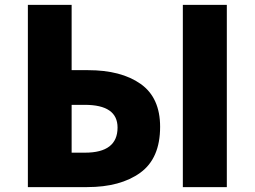

<svg xmlns="http://www.w3.org/2000/svg" viewBox="-20 -764 1040 784"><path d="M93.8 0V-744.1H272.5V-477.5H339.8Q474.6 -477.5 554.2 -421.4Q633.8 -365.2 633.8 -246.1Q633.8 -117.2 552.7 -58.6Q471.7 0 335.9 0ZM272.5 -140.6H327.1Q460 -140.6 460 -243.2Q460 -335.9 326.2 -335.9H272.5ZM726.6 0V-744.1H906.2V0Z"/></svg>

Font: Gen Shin Gothic Heavy
Style: Bold
Weight: 900
Designer: [Source Han Sans]
Ryoko NISHIZUKA  (kana & ideographs); Paul D. Hunt (Latin, Greek & Cyrillic); Wenlong ZHANG  (bopomofo
Version: Version 1.002.20150607